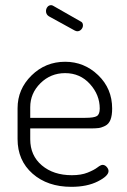

<svg xmlns="http://www.w3.org/2000/svg" viewBox="-20 -717 491 743"><path d="M48 -179V-298Q48 -372 102 -425Q156 -478 232 -478Q306 -478 360 -426Q414 -374 414 -297Q414 -270 407.5 -253.5Q401 -237 387 -230Q373 -223 361.5 -221.5Q350 -220 329 -220H97V-178Q97 -115 142 -77Q187 -39 258 -39Q294 -39 319 -49Q344 -59 357 -69Q370 -79 377 -79Q386 -79 393 -71Q400 -63 400 -55Q400 -36 358.5 -15Q317 6 256 6Q164 6 106 -45Q48 -96 48 -179ZM97 -261H310Q344 -261 355 -268Q366 -275 366 -297Q366 -350 328 -392Q290 -434 232 -434Q176 -434 136.5 -395Q97 -356 97 -302ZM158 -674Q158 -683 163.5 -690Q169 -697 178 -697Q181 -697 185 -695L292 -634Q301 -630 301 -619Q301 -610 294.5 -603Q288 -596 279 -596Q275 -596 269 -599L169 -654Q158 -661 158 -674Z"/></svg>

Font: Terminal Dosis
Style: Light
Weight: 300
Designer: EdgarTolentino, PabloImpallari, IginoMarini
Foundry: EdgarTolentino, PabloImpallari, IginoMarini
Version: Version 1.006